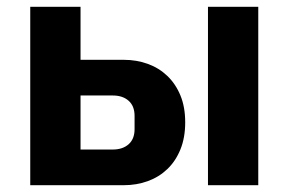

<svg xmlns="http://www.w3.org/2000/svg" viewBox="-20 -545 849 565"><path d="M69 -525H217V-369H344Q382 -369 415 -357Q448 -345 472.5 -321.5Q497 -298 511 -264Q525 -230 525 -185Q525 -140 511 -105.5Q497 -71 472.5 -47.5Q448 -24 415 -12Q382 0 344 0H69ZM312 -105Q341 -105 358.5 -120.5Q376 -136 376 -165V-204Q376 -233 358.5 -248.5Q341 -264 312 -264H217V-105ZM592 -525H740V0H592Z"/></svg>

Font: IBMPlexSans-Bold
Style: Bold
Weight: 700
Designer: Mike Abbink, Paul van der Laan, Pieter van Rosmalen
Foundry: Bold Monday
Version: Version 3.1